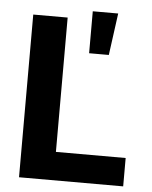

<svg xmlns="http://www.w3.org/2000/svg" viewBox="-54 -810 675 855"><g transform="rotate(5 283.5 -382.5)"><path d="M63.2 0H528.8V-126.8H217V-727.3H63.2ZM326 -577.4H414.1L439.6 -764.9H326Z"/></g></svg>

Font: GiG Sans
Style: Bold
Weight: 700
Designer: Andreas Faust
Version: Version 1.100;FEAKit 1.0